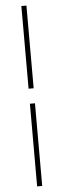

<svg xmlns="http://www.w3.org/2000/svg" viewBox="-63 -849 337 1018"><g transform="rotate(-5 105.5 -340.0)"><path d="M119 -300V140H92V-300ZM92 -380V-820H119V-380Z"/></g></svg>

Font: Kalnia Thin SemiBold
Style: Regular
Weight: 600
Version: Version 1.105